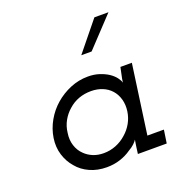

<svg xmlns="http://www.w3.org/2000/svg" viewBox="-115 -712 774 820"><g transform="rotate(-20 271.5 -302.0)"><path d="M62 -187Q56 -147 67 -111.5Q78 -76 101 -50Q123 -23 157.5 -7.5Q192 8 234 8Q267 8 295.5 -1.5Q324 -11 345 -26Q361 -35 371.5 -45Q382 -55 386 -62Q385 -54 383.5 -46.5Q382 -39 381 -30L377 0H508L517 -60H442L486 -375H434Q431 -358 427 -341.5Q423 -325 421 -308Q419 -318 408.5 -332Q398 -346 380 -358Q363 -369 340 -376.5Q317 -384 289 -384Q247 -384 208.5 -368Q170 -352 139 -325Q109 -299 88.5 -263Q68 -227 62 -187ZM126 -188Q129 -216 142.5 -240.5Q156 -265 177 -283Q198 -302 224 -311.5Q250 -321 280 -321Q308 -321 331.5 -311.5Q355 -302 371 -284Q387 -266 394 -241Q401 -216 397 -187Q393 -159 379.5 -135Q366 -111 345 -93Q324 -74 297.5 -63.5Q271 -53 242 -53Q215 -53 193.5 -62Q172 -71 157 -86Q138 -104 129.5 -130.5Q121 -157 126 -188ZM294 -479H341Q380 -520 403.5 -545.5Q427 -571 466 -612H402Q375 -579 348 -545.5Q321 -512 294 -479Z"/></g></svg>

Font: Josefin Slab Thin SemiBold
Style: Italic
Weight: 600
Italic angle: -12°
Version: Version 2.000